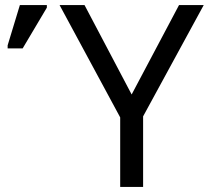

<svg xmlns="http://www.w3.org/2000/svg" viewBox="-20 -734 820 754"><path d="M497 -363 683 -714H780L542 -277V0H452V-273L214 -714H312ZM10 -544V-556L58 -714H164V-704L69 -544Z"/></svg>

Font: Noto Sans Ambassadori
Style: Regular
Weight: 400
Designer: Monotype Design Team
Foundry: Monotype Imaging Inc.
Version: Version 2.013